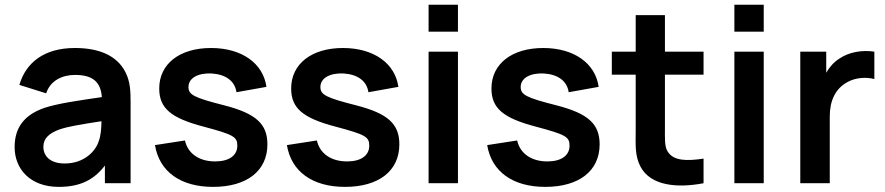

<svg xmlns="http://www.w3.org/2000/svg" viewBox="-20 -752 3634 788"><path d="M221 15C307 15 364.5 -12.5 410.5 -72.5V0H516V-331.5C516 -378 514.5 -416.5 495.5 -454.5C460 -526 383.5 -555 287.5 -555C160.5 -555 86 -494.5 59.5 -403.5L169.5 -369C187.5 -424 239 -444.5 287.5 -444.5C361 -444.5 393.5 -415.5 398 -353.5C303.5 -339.5 220 -328 163 -309.5C77.5 -280 40 -226.5 40 -148C40 -59 103.5 15 221 15ZM158 -149.5C158 -184.5 182 -205 223.5 -220.5C261.5 -233.5 310.5 -241 396.5 -254.5C396 -229.5 394.5 -195 384.5 -170.5C372.5 -133 327 -81 245 -81C188 -81 158 -110 158 -149.5Z M854.5 15C993.5 15 1077.5 -51 1077.5 -159.5C1077.5 -243.5 1030.5 -286 901 -319.5C774.5 -351.5 753.5 -363.5 753.5 -395C753.5 -431 791.5 -453 848 -450.5C906.5 -447 944 -419.5 950.5 -373.5L1073.5 -395.5C1060 -492.5 972 -555 846 -555C717.5 -555 633.5 -490 633.5 -389C633.5 -308 681 -267.5 816.5 -232C938.5 -199.5 954 -190.5 954 -154C954 -114 920.5 -89.5 863 -89.5C797 -89.5 751 -122 739 -175.5L616 -156.5C634 -47.5 721 15 854.5 15Z M1396 15C1535 15 1619 -51 1619 -159.5C1619 -243.5 1572 -286 1442.5 -319.5C1316 -351.5 1295 -363.5 1295 -395C1295 -431 1333 -453 1389.5 -450.5C1448 -447 1485.5 -419.5 1492 -373.5L1615 -395.5C1601.5 -492.5 1513.5 -555 1387.5 -555C1259 -555 1175 -490 1175 -389C1175 -308 1222.5 -267.5 1358 -232C1480 -199.5 1495.5 -190.5 1495.5 -154C1495.5 -114 1462 -89.5 1404.5 -89.5C1338.5 -89.5 1292.5 -122 1280.5 -175.5L1157.5 -156.5C1175.5 -47.5 1262.5 15 1396 15Z M1739 -622H1859.5V-732.5H1739ZM1739 0H1859.5V-540H1739Z M2218 15C2357 15 2441 -51 2441 -159.5C2441 -243.5 2394 -286 2264.5 -319.5C2138 -351.5 2117 -363.5 2117 -395C2117 -431 2155 -453 2211.5 -450.5C2270 -447 2307.5 -419.5 2314 -373.5L2437 -395.5C2423.5 -492.5 2335.5 -555 2209.5 -555C2081 -555 1997 -490 1997 -389C1997 -308 2044.5 -267.5 2180 -232C2302 -199.5 2317.5 -190.5 2317.5 -154C2317.5 -114 2284 -89.5 2226.5 -89.5C2160.5 -89.5 2114.5 -122 2102.5 -175.5L1979.5 -156.5C1997.5 -47.5 2084.5 15 2218 15Z M2867.5 0V-101C2800 -91 2744 -90.5 2720 -130.5C2707 -151 2709 -184.5 2709 -227.5V-445.5H2867.5V-540H2709V-690H2589V-540H2491V-445.5H2589V-220.5C2589 -158.5 2584.5 -113 2609.5 -66.5C2651.5 11 2760.5 20.5 2867.5 0Z M2994 -622H3114.5V-732.5H2994ZM2994 0H3114.5V-540H2994Z M3264.5 0H3385.5V-274.5C3385.5 -337 3407.5 -387.5 3457 -414.5C3490.5 -434 3536 -436.5 3568.5 -427.5V-540C3520 -547.5 3465 -539 3425 -511.5C3402.5 -497.5 3384.5 -477 3371 -453.5V-540H3264.5Z"/></svg>

Font: Manrope
Style: Bold
Weight: 700
Designer: Mikhail Sharanda
Foundry: Mikhail Sharanda
Version: Version 4.505;FEAKit 1.0